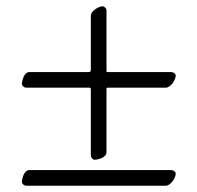

<svg xmlns="http://www.w3.org/2000/svg" viewBox="-20 -631 630 613"><path d="M64 -351H266C269 -351 270 -349 270 -346V-135C270 -128 276 -121 282 -121C291 -121 320 -127 320 -145V-347C320 -350 321 -351 324 -351H509C525 -351 541 -376 541 -390C541 -396 533 -401 527 -401H324C323 -401 322 -401 322 -401C320 -401 320 -402 320 -407V-598C320 -605 313 -611 306 -611C300 -611 270 -599 270 -580V-409C270 -403 269 -401 263 -401H74C56 -401 50 -372 50 -363C50 -357 57 -351 64 -351ZM50 -50C50 -44 57 -38 64 -38H509C525 -38 541 -63 541 -77C541 -83 533 -88 527 -88H74C56 -88 50 -59 50 -50Z"/></svg>

Font: EB Garamond
Style: Regular
Weight: 400
Designer: Georg Duffner and Octavio Pardo
Foundry: Georg Duffner
Version: Version 1.000;PS 001.000;hotconv 1.0.88;makeotf.lib2.5.64775